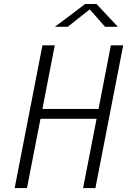

<svg xmlns="http://www.w3.org/2000/svg" viewBox="-20 -962 660 982"><path d="M405 0H468L610 -730H547L484 -405H197L260 -730H197L55 0H118L187 -354.5H474ZM261 -825H326.5L439 -914L517.5 -825H583L473.5 -941.5H415.5Z"/></svg>

Font: Monaspace Krypton ExtraLight
Style: Italic
Weight: 200
Italic angle: -11°
Designer: Riley Cran & the Lettermatic Team
Foundry: Lettermatic
Version: Version 1.101 (Monaspace Krypton)